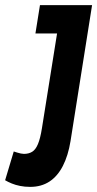

<svg xmlns="http://www.w3.org/2000/svg" viewBox="-59 -720 380 750"><path d="M-39 -15.9 -5.3 -128.3Q1.3 -126.3 8.3 -124Q15.3 -121.6 22.5 -120.3Q29.6 -118.9 34.5 -118.9Q53.4 -118.9 66.8 -127.2Q80.1 -135.4 89.2 -157.1Q98.4 -178.8 104.8 -219.1L163.9 -589.3H79.4L97.1 -700H300.7L216.5 -168.9Q207.3 -112.4 186.7 -72.1Q166.1 -31.8 134.3 -10.9Q102.4 10 59.1 10Q37.4 10 19.4 6.3Q1.4 2.7 -12.9 -3.2Q-27.2 -9 -39 -15.9Z"/></svg>

Font: Georama ExtraCondensed Thin
Style: Italic
Weight: 100
Width: 2
Italic angle: -9°
Designer: Jean-Baptiste Levee
Foundry: Production Type
Version: Version 1.001